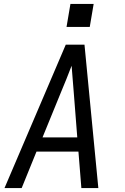

<svg xmlns="http://www.w3.org/2000/svg" viewBox="-20 -964 640 984"><path d="M3 0 317 -735H413L484 0H397L382 -187H167L91 0ZM198 -260H376L358 -490Q355 -524 352.5 -558Q350 -592 347 -627Q334 -592 320 -558Q306 -524 292 -490ZM321 -826 341 -944H460L440 -826Z"/></svg>

Font: Iosevka SS04 Extended
Style: Italic
Weight: 400
Width: 7
Italic angle: -9°
Monospace: yes
Designer: Belleve Invis
Foundry: Belleve Invis
Version: Version 19.0.0; ttfautohint (v1.8.4)